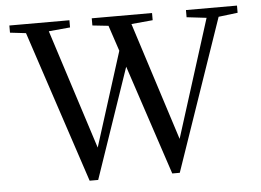

<svg xmlns="http://www.w3.org/2000/svg" viewBox="-49 -727 1099 807"><g transform="rotate(-5 500.0 -323.5)"><path d="M297.4 16.1 85 -625 18.1 -632.8V-663.1H271.5V-632.8L181.2 -624.5L343.3 -119.6L469.2 -517.1L433.1 -625.5L365.7 -632.8V-663.1H620.1V-632.8L529.8 -624.5L689.5 -126L846.7 -623L763.2 -632.8V-663.1H978.5V-632.8L897.5 -623L677.7 16.1H646L492.2 -447.8L333.5 16.1Z"/></g></svg>

Font: Elstob 10pt
Style: Regular
Weight: 400
Designer: Peter S. Baker
Version: Version 1.015